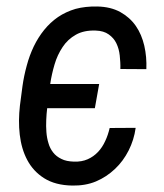

<svg xmlns="http://www.w3.org/2000/svg" viewBox="-20 -558 503 588"><path d="M206.5 -63C191.4 -63.5 178.2 -65.9 168 -71.3C157.7 -76.2 148.9 -83 142.6 -91.3C136.2 -99.6 131.3 -108.9 128.4 -119.6C125 -130.4 123 -141.6 122.1 -153.8C121.1 -165.5 121.1 -177.7 121.6 -190.4C122.1 -202.6 123 -214.8 124.5 -226.6H270.5L283.7 -300.8H133.8C136.7 -320.8 141.1 -340.3 147 -360.4C152.8 -380.4 161.1 -397.9 171.9 -414.1C182.1 -429.7 195.8 -442.4 212.4 -451.7C228.5 -460.9 249 -465.3 272.9 -464.4C289.6 -463.9 302.7 -460 313 -452.6C323.2 -445.3 331.1 -436.5 336.4 -425.3C341.8 -414.1 345.2 -401.9 346.7 -388.2C348.1 -374 349.1 -360.4 348.6 -346.7L428.2 -346.2C429.2 -371.1 427.2 -395 421.9 -418C416.5 -440.9 408.2 -460.9 396 -478.5C383.8 -496.1 367.7 -510.3 348.6 -521C329.1 -531.7 305.7 -537.6 277.8 -538.1C253.4 -538.6 231.4 -536.1 211.4 -530.8C191.4 -524.9 173.8 -516.6 157.7 -505.9C141.6 -494.6 127.4 -481.4 115.2 -466.3C103 -451.2 92.3 -434.1 83.5 -416C74.7 -397.5 67.4 -377.9 62 -357.4C56.2 -336.4 51.8 -315.4 48.8 -293.9L41 -234.4C37.6 -204.1 37.1 -174.3 40.5 -145.5C43.9 -116.7 51.3 -90.8 63.5 -67.9C75.7 -44.9 92.8 -26.4 115.2 -12.2C137.7 2 166.5 9.8 201.7 10.3C227.5 10.7 252 6.8 273.9 -2.4C295.9 -11.7 314.9 -24.4 332 -40.5C349.1 -56.6 362.8 -75.2 374 -97.2C384.8 -118.7 392.1 -141.6 395.5 -166.5L315.9 -166C312.5 -151.9 308.1 -138.2 302.2 -126C296.4 -113.3 289.1 -102.1 280.3 -92.8C271 -83 260.7 -75.7 248.5 -70.3C236.3 -64.9 222.7 -62.5 206.5 -63Z"/></svg>

Font: Roboto Condensed
Style: Italic
Weight: 400
Designer: Google
Version: Version 1.000;PS 001.000;hotconv 1.0.88;makeotf.lib2.5.64775